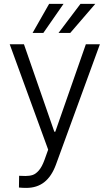

<svg xmlns="http://www.w3.org/2000/svg" viewBox="-20 -755 557 975"><path d="M76.2 197.3 77.1 137.7 109.4 138.7Q130.4 138.7 146 133.5Q161.6 128.4 177.2 110.6Q192.9 92.8 206.1 56.6L224.6 4.9L29.3 -530.3H101.6L255.9 -85.9H260.7L416 -530.3H487.3L263.7 82Q241.7 141.1 204.6 170.2Q167.5 199.2 113.3 199.2Q93.8 199.2 76.2 197.3ZM388.7 -735.4H463.9L336.9 -587.9H277.3ZM229.5 -735.4H302.7L200.2 -587.9H145.5Z"/></svg>

Font: Pretendard Light
Style: Regular
Weight: 300
Designer: Base glyphs from Inter by Rasmus Andersson; Hangeul glyphs from Noto Sans CJK(Source Han Sans) by Jang Soo-young and Kan
Foundry: Kil Hyung-jin
Version: Version 1.309